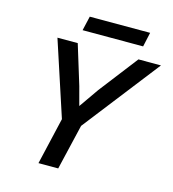

<svg xmlns="http://www.w3.org/2000/svg" viewBox="-118 -907 906 1005"><g transform="rotate(15 335.0 -405.0)"><path d="M183 0 242 -254 109 -660H219L285 -445L312 -344L386 -450L548 -660H670L348 -246L290 0ZM571 -810 554 -732H226L244 -810Z"/></g></svg>

Font: Work Sans Medium
Style: Italic
Weight: 500
Italic angle: -13°
Designer: Wei Huang
Foundry: Wei Huang
Version: Version 2.012; ttfautohint (v1.8.3)